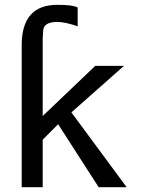

<svg xmlns="http://www.w3.org/2000/svg" viewBox="-20 -773 584 796"><path d="M157 -194 221 -258 389 3H505L276 -307L494 -500H375L157 -292V-612Q158 -634 159 -647Q162 -682 217 -682Q250 -682 302 -664V-742Q283 -753 218 -753Q70 -753 70 -586V3H157Z"/></svg>

Font: Sawarabi Gothic
Style: Regular
Weight: 400
Designer: mshio (mshio@users.sourceforge.jp)
Version: Version 20141215